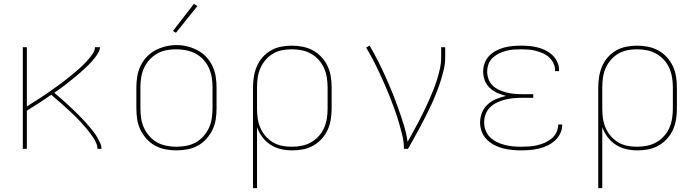

<svg xmlns="http://www.w3.org/2000/svg" viewBox="-20 -776 3640 1001"><path d="M99 0V-530H120V-221Q132 -229 145 -237Q158 -245 170.5 -253Q183 -261 195.5 -269.5Q208 -278 220.5 -286Q233 -294 245 -303Q257 -312 269.5 -320.5Q282 -329 294 -338Q306 -347 317.5 -356Q329 -365 341 -374.5Q353 -384 364.5 -393.5Q376 -403 387 -413Q398 -423 409 -433Q420 -443 430 -454Q440 -465 449.5 -477Q459 -489 467 -502Q475 -515 475 -530H501Q501 -516 493.5 -503Q486 -490 477.5 -478.5Q469 -467 459.5 -456.5Q450 -446 440 -436Q430 -426 419.5 -416.5Q409 -407 398.5 -397.5Q388 -388 377 -379Q366 -370 354.5 -361Q343 -352 332 -343Q321 -334 309.5 -325.5Q298 -317 286.5 -309Q275 -301 263 -292Q275 -282 287.5 -271.5Q300 -261 312 -250Q324 -239 336 -228Q348 -217 359.5 -206Q371 -195 382.5 -183.5Q394 -172 405.5 -160.5Q417 -149 427.5 -137Q438 -125 448.5 -112.5Q459 -100 469 -87Q479 -74 487 -60Q495 -46 502 -31Q509 -16 509 0H488Q488 -16 481.5 -30.5Q475 -45 466.5 -58Q458 -71 448.5 -83.5Q439 -96 429 -108Q419 -120 408.5 -131.5Q398 -143 387 -154.5Q376 -166 364.5 -177Q353 -188 341.5 -198.5Q330 -209 318.5 -219.5Q307 -230 295 -240.5Q283 -251 271 -261Q259 -271 247 -282Q216 -260 184 -239.5Q152 -219 120 -199V0Z M900 8Q871 8 842.5 2.5Q814 -3 789 -16.5Q764 -30 744.5 -51.5Q725 -73 712.5 -98.5Q700 -124 695.5 -152.5Q691 -181 691 -210V-320Q691 -349 695.5 -377.5Q700 -406 712.5 -432Q725 -458 744.5 -479Q764 -500 789.5 -513.5Q815 -527 843 -534Q871 -541 900 -541Q929 -541 957 -534Q985 -527 1010.5 -513.5Q1036 -500 1055.5 -479Q1075 -458 1087.5 -432Q1100 -406 1104.5 -377.5Q1109 -349 1109 -320V-210Q1109 -181 1104.5 -152.5Q1100 -124 1087.5 -98.5Q1075 -73 1055.5 -51.5Q1036 -30 1011 -16.5Q986 -3 957.5 2.5Q929 8 900 8ZM900 -11Q926 -11 952 -16Q978 -21 1000.5 -33.5Q1023 -46 1040.5 -65.5Q1058 -85 1069 -108.5Q1080 -132 1084 -158Q1088 -184 1088 -210V-320Q1088 -346 1084 -372Q1080 -398 1069 -422Q1058 -446 1040 -465.5Q1022 -485 999 -497Q976 -509 950 -514Q924 -519 897 -519Q872 -519 846.5 -514Q821 -509 798.5 -496Q776 -483 758.5 -463.5Q741 -444 730.5 -420.5Q720 -397 716 -371.5Q712 -346 712 -320V-210Q712 -184 716 -158Q720 -132 731 -108.5Q742 -85 759.5 -65.5Q777 -46 799.5 -33.5Q822 -21 848 -16Q874 -11 900 -11ZM897 -605 882 -615 991 -756 1009 -744Z M1299 205V-320Q1299 -348 1303.5 -376Q1308 -404 1319 -430Q1330 -456 1349 -477.5Q1368 -499 1392.5 -513Q1417 -527 1445 -532.5Q1473 -538 1501 -538Q1529 -538 1557.5 -532.5Q1586 -527 1611 -513.5Q1636 -500 1656 -478.5Q1676 -457 1688 -431Q1700 -405 1704.5 -377Q1709 -349 1709 -320V-210Q1709 -182 1704.5 -153.5Q1700 -125 1688.5 -99.5Q1677 -74 1657.5 -52.5Q1638 -31 1613.5 -17Q1589 -3 1560.5 2.5Q1532 8 1504 8Q1474 8 1445 1.5Q1416 -5 1391 -21Q1366 -37 1348 -61Q1330 -85 1320 -113V205ZM1501 -11Q1527 -11 1552.5 -16Q1578 -21 1600.5 -33.5Q1623 -46 1641 -65.5Q1659 -85 1669.5 -109Q1680 -133 1684 -158.5Q1688 -184 1688 -210V-320Q1688 -346 1684 -371.5Q1680 -397 1669.5 -421Q1659 -445 1641 -464.5Q1623 -484 1600.5 -496.5Q1578 -509 1552.5 -514Q1527 -519 1501 -519Q1475 -519 1450 -514Q1425 -509 1403 -496Q1381 -483 1364 -463Q1347 -443 1337 -419.5Q1327 -396 1323.5 -371Q1320 -346 1320 -320V-210Q1320 -184 1323.5 -159Q1327 -134 1337 -110.5Q1347 -87 1364 -67Q1381 -47 1403 -34Q1425 -21 1450 -16Q1475 -11 1501 -11Z M2086 0Q2086 -35 2077.5 -70Q2069 -105 2059 -139Q2049 -173 2037 -206.5Q2025 -240 2012 -272.5Q1999 -305 1984.5 -338Q1970 -371 1955 -403Q1940 -435 1923.5 -466.5Q1907 -498 1889 -528L1907 -538Q1930 -499 1950.5 -458.5Q1971 -418 1989.5 -377Q2008 -336 2025 -294Q2042 -252 2057 -209.5Q2072 -167 2085.5 -124Q2099 -81 2105 -36Q2119 -62 2133.5 -88Q2148 -114 2162 -140.5Q2176 -167 2189 -194Q2202 -221 2214.5 -248.5Q2227 -276 2238 -303.5Q2249 -331 2258 -359.5Q2267 -388 2273.5 -417.5Q2280 -447 2280 -477V-530H2301V-477Q2301 -445 2293.5 -413Q2286 -381 2276 -350Q2266 -319 2254 -289Q2242 -259 2228.5 -229.5Q2215 -200 2200 -171Q2185 -142 2170 -113.5Q2155 -85 2139 -56.5Q2123 -28 2107 0Z M2697 8Q2673 8 2648.5 5.5Q2624 3 2601 -3Q2578 -9 2556 -20.5Q2534 -32 2517 -49.5Q2500 -67 2491.5 -90Q2483 -113 2483 -137Q2483 -164 2493 -189Q2503 -214 2523 -232Q2543 -250 2567.5 -260Q2592 -270 2618 -276Q2595 -282 2573 -291.5Q2551 -301 2533.5 -317.5Q2516 -334 2507.5 -356.5Q2499 -379 2499 -403Q2499 -426 2507 -447.5Q2515 -469 2530.5 -485Q2546 -501 2566 -511.5Q2586 -522 2608 -528Q2630 -534 2652.5 -536Q2675 -538 2697 -538Q2719 -538 2741 -536Q2763 -534 2784 -528.5Q2805 -523 2825 -513Q2845 -503 2861 -487.5Q2877 -472 2886 -451.5Q2895 -431 2895 -409Q2895 -408 2895 -407Q2895 -406 2895 -405H2874Q2874 -405 2874 -406Q2874 -407 2874 -408Q2874 -428 2865.5 -446Q2857 -464 2843 -477Q2829 -490 2811 -498Q2793 -506 2774 -511Q2755 -516 2735.5 -517.5Q2716 -519 2697 -519Q2677 -519 2657.5 -517.5Q2638 -516 2618.5 -511Q2599 -506 2581 -497Q2563 -488 2548.5 -474.5Q2534 -461 2527 -442Q2520 -423 2520 -403Q2520 -383 2527 -363.5Q2534 -344 2548.5 -330Q2563 -316 2581.5 -307.5Q2600 -299 2619.5 -294Q2639 -289 2659.5 -287Q2680 -285 2700 -285H2760V-266H2700Q2678 -266 2656 -264Q2634 -262 2612.5 -256.5Q2591 -251 2571 -241.5Q2551 -232 2535.5 -217Q2520 -202 2512 -181Q2504 -160 2504 -138Q2504 -116 2512 -95.5Q2520 -75 2535.5 -60Q2551 -45 2570.5 -35.5Q2590 -26 2611 -20.5Q2632 -15 2653.5 -13Q2675 -11 2697 -11Q2718 -11 2738.5 -12.5Q2759 -14 2779.5 -18.5Q2800 -23 2819.5 -31.5Q2839 -40 2855 -53Q2871 -66 2880.5 -85Q2890 -104 2890 -125Q2890 -125 2890 -125.5Q2890 -126 2890 -127H2911Q2911 -126 2911 -125.5Q2911 -125 2911 -124Q2911 -101 2900.5 -79.5Q2890 -58 2872.5 -42.5Q2855 -27 2834 -17Q2813 -7 2790 -1.5Q2767 4 2743.5 6Q2720 8 2697 8Z M3099 205V-320Q3099 -348 3103.5 -376Q3108 -404 3119 -430Q3130 -456 3149 -477.5Q3168 -499 3192.5 -513Q3217 -527 3245 -532.5Q3273 -538 3301 -538Q3329 -538 3357.5 -532.5Q3386 -527 3411 -513.5Q3436 -500 3456 -478.5Q3476 -457 3488 -431Q3500 -405 3504.5 -377Q3509 -349 3509 -320V-210Q3509 -182 3504.5 -153.5Q3500 -125 3488.5 -99.5Q3477 -74 3457.5 -52.5Q3438 -31 3413.5 -17Q3389 -3 3360.5 2.5Q3332 8 3304 8Q3274 8 3245 1.5Q3216 -5 3191 -21Q3166 -37 3148 -61Q3130 -85 3120 -113V205ZM3301 -11Q3327 -11 3352.5 -16Q3378 -21 3400.5 -33.5Q3423 -46 3441 -65.5Q3459 -85 3469.5 -109Q3480 -133 3484 -158.5Q3488 -184 3488 -210V-320Q3488 -346 3484 -371.5Q3480 -397 3469.5 -421Q3459 -445 3441 -464.5Q3423 -484 3400.5 -496.5Q3378 -509 3352.5 -514Q3327 -519 3301 -519Q3275 -519 3250 -514Q3225 -509 3203 -496Q3181 -483 3164 -463Q3147 -443 3137 -419.5Q3127 -396 3123.5 -371Q3120 -346 3120 -320V-210Q3120 -184 3123.5 -159Q3127 -134 3137 -110.5Q3147 -87 3164 -67Q3181 -47 3203 -34Q3225 -21 3250 -16Q3275 -11 3301 -11Z"/></svg>

Font: Iosevka Curly Thin Extended
Style: Regular
Weight: 100
Width: 7
Monospace: yes
Designer: Belleve Invis
Foundry: Belleve Invis
Version: Version 11.1.0; ttfautohint (v1.8.3)